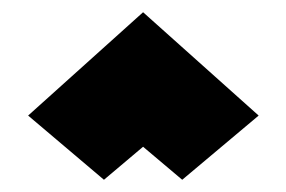

<svg xmlns="http://www.w3.org/2000/svg" viewBox="-20 -690 468 314"><path d="M26 -501 214 -670 403 -501 278 -396 214 -450 150 -396Z"/></svg>

Font: Ysabeau Heavy
Style: Regular
Weight: 800
Designer: Christian Thalmann (Catharsis Fonts)
Version: Version 0.003